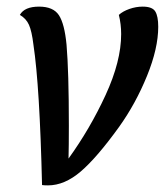

<svg xmlns="http://www.w3.org/2000/svg" viewBox="-20 -550 498 580"><path d="M81 -415Q76 -456 67.5 -475Q59 -494 40 -505Q54 -530 98 -530Q141 -530 158 -504Q175 -478 181 -415Q188 -333 188 -171Q188 -107 187 -71Q252 -161 299 -263Q346 -365 346 -447Q346 -477 339 -505Q351 -516 371 -523Q391 -530 411 -530Q440 -530 449 -515.5Q458 -501 458 -469Q458 -404 424 -320.5Q390 -237 340 -167Q273 -74 224 -32Q175 10 125 10Q113 10 107 9Q100 -289 81 -415Z"/></svg>

Font: Sansita Light Italic
Style: Regular
Weight: 300
Italic angle: -11°
Designer: Pablo Cosgaya
Foundry: Omnibus-Type
Version: Version 1.006